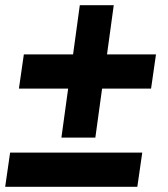

<svg xmlns="http://www.w3.org/2000/svg" viewBox="-26 -742 650 741"><path d="M576 -532 557 -400H368L342 -211H211L237 -400H47L66 -532H256L282 -722H413L387 -532ZM13 -153H523L504 -21H-6Z"/></svg>

Font: Morrison ExtraBold
Style: Regular
Weight: 800
Designer: Pablo Impallari, Rodrigo Fuenzalida (Modified by Dan O. Williams)
Version: Version 0.03;June 6, 2019;FontCreator 11.5.0.2425 64-bit; tt